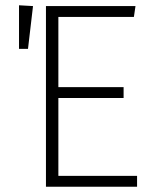

<svg xmlns="http://www.w3.org/2000/svg" viewBox="-20 -707 582 727"><path d="M487 -643H201V-377H448V-336H201V-41H499V0H154V-684H493ZM105 -684 86 -522H52V-687Z"/></svg>

Font: FiraGO ExtraLight
Style: Regular
Weight: 200
Designer: bBox Type
Foundry: bBox Type GmbH
Version: Version 1.001